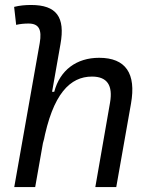

<svg xmlns="http://www.w3.org/2000/svg" viewBox="-20 -763 626 783"><path d="M368.7 0H454.1L514.2 -340.3C536.1 -463.4 492.7 -527.3 384.3 -527.3C292 -527.3 224.6 -477.1 201.2 -388.7H192.4L226.6 -583C246.6 -693.4 210.4 -742.7 106.9 -742.7C83.5 -742.7 60.1 -740.7 37.6 -734.9L45.9 -661.6C62.5 -665.5 79.6 -667 96.2 -667C138.7 -667 151.4 -642.6 142.1 -587.9L38.1 0H123.5L158.2 -196.8L156.2 -179.2C194.8 -381.8 266.6 -450.7 355 -450.7C417.5 -450.7 440.9 -414.6 428.7 -344.2Z"/></svg>

Font: Cascadia Mono SemiLight
Style: Italic
Weight: 350
Italic angle: -10°
Monospace: yes
Designer: Aaron Bell
Foundry: Saja Typeworks
Version: Version 2404.023